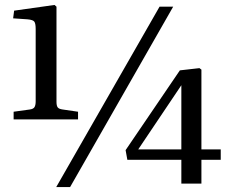

<svg xmlns="http://www.w3.org/2000/svg" viewBox="-20 -741 928 775"><path d="M35 -259V-290L100 -299Q115 -301 119.5 -309Q124 -317 124 -332V-624Q124 -645 119 -653Q114 -661 91 -663L33 -667L37 -698L200 -721L208 -714V-330Q208 -314 213 -307.5Q218 -301 233 -299L295 -290V-259ZM207 14 624 -714H679L263 14ZM712 0V-96H494L487 -135L706 -457L785 -466L793 -460V-138H871V-96H793V0ZM538 -138H712V-397Z"/></svg>

Font: Literata 36pt
Style: Regular
Weight: 400
Designer: Latin by Veronika Burian and Jose Scaglione. Greek by Irene Vlachou. Cyrillic by Vera Evstafieva.
Foundry: TypeTogether
Version: Version 3.002